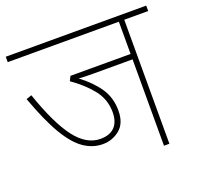

<svg xmlns="http://www.w3.org/2000/svg" viewBox="-112 -744 898 867"><g transform="rotate(-20 337.5 -311.0)"><path d="M560 -596V0H534V-415H345Q309 -415 276 -417Q331 -376 363 -329Q395 -282 395 -220Q395 -159 359.5 -130Q324 -101 278 -101Q230 -101 187.5 -130Q145 -159 105 -226.5Q65 -294 23 -410L49 -419Q101 -268 155 -197.5Q209 -127 276 -127Q321 -127 344.5 -151.5Q368 -176 368 -222Q368 -284 330 -331.5Q292 -379 234 -419L245 -441H534V-596H0V-622H675V-596Z"/></g></svg>

Font: Noto Sans Devanagari Thin
Style: Regular
Weight: 100
Designer: Jelle Bosma - Monotype Design Team
Foundry: Monotype Imaging Inc.
Version: Version 2.004; ttfautohint (v1.8.4.7-5d5b)